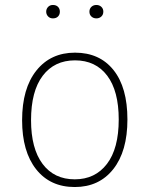

<svg xmlns="http://www.w3.org/2000/svg" viewBox="-20 -743 602 773"><path d="M193 -723Q206 -723 213.5 -715.5Q221 -708 221 -696Q221 -684 213.5 -676.5Q206 -669 193 -669Q181 -669 173.5 -677Q166 -685 166 -696Q166 -707 173.5 -715Q181 -723 193 -723ZM348 -715.5Q356 -723 368 -723Q380 -723 388 -715.5Q396 -708 396 -696Q396 -684 388 -676.5Q380 -669 368 -669Q356 -669 348 -676.5Q340 -684 340 -696Q340 -708 348 -715.5ZM282 -531Q381 -531 437 -461Q493 -391 493 -262Q493 -134 436 -62Q379 10 281 10Q182 10 125.5 -61.5Q69 -133 69 -259Q69 -387 126.5 -459Q184 -531 282 -531ZM105 -259Q105 -145 151.5 -83Q198 -21 281 -21Q363 -21 410.5 -83Q458 -145 458 -262Q458 -377 411.5 -438.5Q365 -500 282 -500Q199 -500 152 -438Q105 -376 105 -259Z"/></svg>

Font: Fira Sans UltraLight
Style: Regular
Weight: 200
Designer: Carrois Corporate & Edenspiekermann AG
Foundry: Carrois Corporate GbR & Edenspiekermann AG
Version: Version 4.106;PS 004.106;hotconv 1.0.70;makeotf.lib2.5.58329